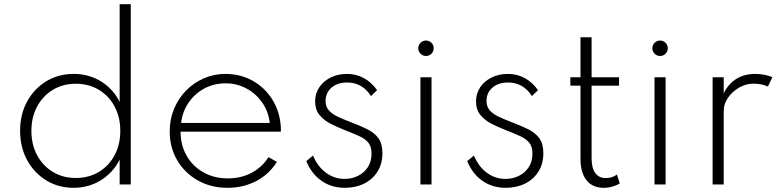

<svg xmlns="http://www.w3.org/2000/svg" viewBox="-20 -881 3744 917"><path d="M331.5 16Q259 16 201.2 -19.2Q143.5 -54.5 109.8 -116Q76 -177.5 76 -256Q76 -335 109.5 -396.2Q143 -457.5 201 -492.8Q259 -528 332 -528Q404 -528 462 -492.5Q520 -457 551.5 -394.5V-861H604.5V0H551.5V-118.5Q519.5 -55.5 461.2 -19.8Q403 16 331.5 16ZM342 -31Q404 -31 452 -59.8Q500 -88.5 527.2 -139.5Q554.5 -190.5 554.5 -256Q554.5 -321.5 527.2 -372.5Q500 -423.5 452 -452.2Q404 -481 342 -481Q280.5 -481 232.8 -452.2Q185 -423.5 157.5 -372.5Q130 -321.5 130 -256Q130 -190.5 157.2 -139.8Q184.5 -89 232.5 -60Q280.5 -31 342 -31Z M1067 16Q986.5 16 924 -19.8Q861.5 -55.5 826 -116.2Q790.5 -177 790.5 -253Q790.5 -311 811.2 -361Q832 -411 868.8 -448.5Q905.5 -486 953.8 -507Q1002 -528 1056.5 -528Q1129 -528 1187.8 -494.8Q1246.5 -461.5 1282.2 -403Q1318 -344.5 1321.5 -269.5Q1321.5 -264.5 1321.5 -260.8Q1321.5 -257 1321 -252H842.5Q842.5 -187.5 871.5 -137Q900.5 -86.5 951.8 -57.8Q1003 -29 1068.5 -29Q1131 -29 1181.2 -55.5Q1231.5 -82 1262.5 -130.5L1302.5 -108Q1266 -49 1204.2 -16.5Q1142.5 16 1067 16ZM845 -294H1268.5Q1262 -348.5 1232.5 -391Q1203 -433.5 1157.5 -458.2Q1112 -483 1057.5 -483Q1002 -483 956.2 -458.5Q910.5 -434 881 -391.2Q851.5 -348.5 845 -294Z M1626.5 16Q1563.5 16 1515.8 -17.2Q1468 -50.5 1443 -111.5L1475 -138Q1497 -85.5 1536.8 -56Q1576.5 -26.5 1626 -26.5Q1660.5 -26.5 1690 -41.2Q1719.5 -56 1737 -83Q1754.5 -110 1754.5 -147.5Q1754.5 -181 1739 -199.8Q1723.5 -218.5 1693.5 -232Q1663.5 -245.5 1621 -262Q1588 -275 1556.8 -291.2Q1525.5 -307.5 1505.2 -332.8Q1485 -358 1485 -397Q1485 -434.5 1504.8 -464Q1524.5 -493.5 1559.2 -510.8Q1594 -528 1637.5 -528Q1681.5 -528 1718.2 -507.8Q1755 -487.5 1781 -450.5L1752 -422Q1711 -487 1637.5 -487Q1592 -487 1563.5 -462.5Q1535 -438 1535 -399Q1535 -371 1551.2 -353.2Q1567.5 -335.5 1594.5 -323Q1621.5 -310.5 1654 -298Q1700.5 -280.5 1734.8 -263.5Q1769 -246.5 1787.8 -220.2Q1806.5 -194 1806.5 -149Q1806.5 -99 1783.2 -61.8Q1760 -24.5 1719.2 -4.2Q1678.5 16 1626.5 16Z M1988 0V-512H2041V0ZM2014.5 -613.5Q2004.5 -613.5 1996 -618.5Q1987.5 -623.5 1982.5 -632Q1977.5 -640.5 1977.5 -650.5Q1977.5 -661 1982.5 -669.2Q1987.5 -677.5 1996 -682.5Q2004.5 -687.5 2014.5 -687.5Q2025 -687.5 2033.2 -682.5Q2041.5 -677.5 2046.5 -669.2Q2051.5 -661 2051.5 -651Q2051.5 -640.5 2046.5 -632Q2041.5 -623.5 2033.2 -618.5Q2025 -613.5 2014.5 -613.5Z M2395 16Q2332 16 2284.2 -17.2Q2236.5 -50.5 2211.5 -111.5L2243.5 -138Q2265.5 -85.5 2305.2 -56Q2345 -26.5 2394.5 -26.5Q2429 -26.5 2458.5 -41.2Q2488 -56 2505.5 -83Q2523 -110 2523 -147.5Q2523 -181 2507.5 -199.8Q2492 -218.5 2462 -232Q2432 -245.5 2389.5 -262Q2356.5 -275 2325.2 -291.2Q2294 -307.5 2273.8 -332.8Q2253.5 -358 2253.5 -397Q2253.5 -434.5 2273.2 -464Q2293 -493.5 2327.8 -510.8Q2362.5 -528 2406 -528Q2450 -528 2486.8 -507.8Q2523.5 -487.5 2549.5 -450.5L2520.5 -422Q2479.5 -487 2406 -487Q2360.5 -487 2332 -462.5Q2303.5 -438 2303.5 -399Q2303.5 -371 2319.8 -353.2Q2336 -335.5 2363 -323Q2390 -310.5 2422.5 -298Q2469 -280.5 2503.2 -263.5Q2537.5 -246.5 2556.2 -220.2Q2575 -194 2575 -149Q2575 -99 2551.8 -61.8Q2528.5 -24.5 2487.8 -4.2Q2447 16 2395 16Z M2863 16Q2810 16 2781.2 -20.2Q2752.5 -56.5 2752.5 -122.5V-472H2704V-512H2752.5V-703H2805.5V-512H2936.5V-472H2805.5V-125Q2805.5 -79 2823 -54.8Q2840.5 -30.5 2873 -30.5Q2904.5 -30.5 2926.5 -47.5L2940 -5Q2925.5 4.5 2905 10.2Q2884.5 16 2863 16Z M3106 0V-512H3159V0ZM3132.5 -613.5Q3122.5 -613.5 3114 -618.5Q3105.5 -623.5 3100.5 -632Q3095.5 -640.5 3095.5 -650.5Q3095.5 -661 3100.5 -669.2Q3105.5 -677.5 3114 -682.5Q3122.5 -687.5 3132.5 -687.5Q3143 -687.5 3151.2 -682.5Q3159.5 -677.5 3164.5 -669.2Q3169.5 -661 3169.5 -651Q3169.5 -640.5 3164.5 -632Q3159.5 -623.5 3151.2 -618.5Q3143 -613.5 3132.5 -613.5Z M3383.5 0V-512H3436.5V-435.5Q3459.5 -481.5 3497.5 -504.8Q3535.5 -528 3587.5 -528Q3609.5 -528 3631.2 -523.8Q3653 -519.5 3669 -512.5L3647.5 -467.5Q3633 -474.5 3614.8 -478Q3596.5 -481.5 3579 -481.5Q3543 -481.5 3510.2 -462.8Q3477.5 -444 3457 -414.2Q3436.5 -384.5 3436.5 -351V0Z"/></svg>

Font: Spartan Thin Light
Style: Regular
Weight: 300
Version: Version 1.004